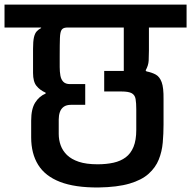

<svg xmlns="http://www.w3.org/2000/svg" viewBox="-56 -861 846 850"><path d="M379.7 -31Q275.7 -30.3 209.8 -55.8Q144 -81.3 113 -131.2Q82 -181 82 -253Q82 -263 82 -276.5Q82 -290 82 -304Q82 -318 82 -327Q82 -379 100 -407.2Q118 -435.3 146 -446.7Q146 -447.7 146 -448.7Q146 -449.7 146 -450.7Q121 -461.7 105.7 -480.5Q90.3 -499.3 90.3 -538Q90.3 -565 90.3 -591.5Q90.3 -618 90.3 -645Q90.3 -678 94.3 -695.7Q98.3 -713.3 106.7 -722.3Q115 -731.3 126 -736.7Q126 -737.7 126 -737.8Q126 -738 126 -739H-36V-840.7H770V-739H603.3Q603.3 -727 603.3 -713.7Q603.3 -700.3 603.3 -682Q603.3 -663.7 603.3 -637Q603.3 -614.7 602.2 -592.8Q601 -571 588.7 -549.3L592.3 -545Q617 -540 633.8 -530.7Q650.7 -521.3 659.7 -497.2Q668.7 -473 668 -422V-309.7Q668 -269.7 664.5 -229.7Q661 -189.7 646.8 -154.5Q632.7 -119.3 602 -91.7Q571.3 -64 517.5 -48.2Q463.7 -32.3 379.7 -31ZM204 -268Q204 -242 212.5 -218Q221 -194 240.3 -175Q259.7 -156 292.8 -144.8Q326 -133.7 376 -133.7Q415 -133.7 446.5 -140.7Q478 -147.7 500.5 -164.5Q523 -181.3 535.2 -211Q547.3 -240.7 547.3 -285.7V-376.7Q547.3 -405 544.3 -422.5Q541.3 -440 527.7 -448Q514 -456 481.3 -456Q462.3 -456 443.7 -456Q425 -456 405.3 -456V-547H492V-739H238.7Q223 -738.3 216.7 -728.8Q210.3 -719.3 209.3 -692.7Q208.3 -666 208.3 -612.7Q208.3 -607.7 208.3 -598Q208.3 -588.3 208.3 -579.2Q208.3 -570 208.3 -564Q208.3 -544 211.3 -526.7Q214.3 -509.3 224.3 -499Q234.3 -488.7 254 -488.7H321.3V-397H259.3Q238 -397 226 -388.2Q214 -379.3 209 -364.7Q204 -350 204 -332Z"/></svg>

Font: Matangi Light
Style: Regular
Weight: 300
Designer: Prashant Pant
Foundry: The Graphic Ant
Version: Version 3.002